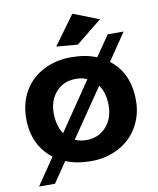

<svg xmlns="http://www.w3.org/2000/svg" viewBox="-92 -836 818 996"><g transform="rotate(-10 316.5 -337.5)"><path d="M430.2 -372.1 256.8 -118.2Q283.7 -106 316.9 -106Q380.9 -106 420.9 -150.4Q460.9 -194.8 460.9 -262.5Q460.9 -330.1 430.2 -372.1ZM316.9 -428.2Q252 -428.2 212.4 -384Q172.9 -339.8 173.1 -272.9Q173.3 -206.1 203.1 -162.1L376 -416Q351.1 -428.2 316.9 -428.2ZM506.8 -483.9Q605 -410.2 605 -262.7Q605 -188.5 569.1 -125.7Q533.2 -63 467.5 -28.6Q401.9 5.9 323.5 5.9Q245.1 5.9 189 -18.1L116.2 88.9H32.2L127.9 -51.8Q27.8 -129.4 27.8 -269Q27.8 -351.1 64 -413.1Q100.1 -475.1 165.5 -509Q231 -543 309.8 -543Q388.7 -543 445.8 -519L520 -627H604ZM357.9 -764.2 494.1 -710.9 357.9 -601.1 246.1 -610.8Z"/></g></svg>

Font: Montserrat-SemiBold
Style: Regular
Weight: 600
Designer: Julieta Ulanovsky
Foundry: Julieta Ulanovsky
Version: Version 6.001